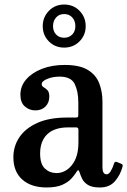

<svg xmlns="http://www.w3.org/2000/svg" viewBox="-20 -817 561 847"><path d="M39 -123.5Q39 -172 65.5 -211.5Q92 -251 144.8 -274.8Q197.5 -298.5 277 -298.5H312.5Q321 -298.5 323.2 -300.5Q325.5 -302.5 325.5 -311.5V-364.5Q325.5 -413 309.8 -446Q294 -479 243 -479Q213 -479 188.5 -469Q164 -459 164 -445.5Q164 -437 172.5 -432.2Q181 -427.5 189.2 -419.2Q197.5 -411 197.5 -391Q197.5 -364 180.5 -347Q163.5 -330 136 -330Q109.5 -330 89.8 -347.2Q70 -364.5 70 -399Q70 -437.5 95.8 -467Q121.5 -496.5 165.5 -513.5Q209.5 -530.5 265 -530.5Q332 -530.5 368 -508.2Q404 -486 418 -449Q432 -412 432 -368.5V-78.5Q432 -48 450.5 -48Q460 -48 468.2 -61.5Q476.5 -75 483.5 -96.5Q486 -105.5 495.5 -102.5L516 -94Q523 -91.5 520.5 -82Q511.5 -46 487.5 -18Q463.5 10 421 10H420.5Q386 10 368 -1.2Q350 -12.5 342.5 -28.2Q335 -44 331 -57Q326 -74.5 316.5 -57Q309.5 -45.5 295.5 -29.8Q281.5 -14 255.5 -2Q229.5 10 185.5 10Q117.5 10 78.2 -25Q39 -60 39 -123.5ZM157 -140Q157 -93 178.2 -73.2Q199.5 -53.5 229 -53.5Q269 -53.5 297.5 -89.2Q326 -125 326 -189.5V-245Q326 -255 316 -255H281Q219.5 -255 188.2 -224.5Q157 -194 157 -140ZM263 -607Q222.5 -607 195.5 -634.5Q168.5 -662 168.5 -701.5Q168.5 -741 195.5 -769Q222.5 -797 263 -797Q304 -797 331 -769.2Q358 -741.5 358 -701.5Q358 -662 330.8 -634.5Q303.5 -607 263 -607ZM263 -650.5Q285 -650.5 298.8 -664.8Q312.5 -679 312.5 -701.5Q312.5 -725 298.8 -740Q285 -755 263 -755Q241 -755 227.5 -740Q214 -725 214 -701.5Q214 -679 227.5 -664.8Q241 -650.5 263 -650.5Z"/></svg>

Font: Besley* Narrow Medium
Style: Regular
Weight: 500
Width: 4
Designer: Owen Earl
Foundry: indestructible type*
Version: Version 3.000; ttfautohint (v1.8.3)